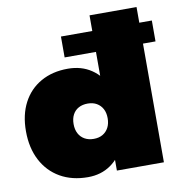

<svg xmlns="http://www.w3.org/2000/svg" viewBox="-83 -819 856 905"><g transform="rotate(-10 345.0 -367.0)"><path d="M255 -667H690V-567H255ZM260 -512Q325 -512 372.5 -480Q420 -448 446.5 -390.5Q473 -333 473 -255Q473 -176 447.5 -116.5Q422 -57 375.5 -24.5Q329 8 266 8Q190 8 133.5 -24.5Q77 -57 46 -116.5Q15 -176 15 -256Q15 -334 45 -391.5Q75 -449 130.5 -480.5Q186 -512 260 -512ZM324 -334Q299 -334 280.5 -324Q262 -314 252 -295Q242 -276 242 -250Q242 -224 252 -205Q262 -186 280.5 -175.5Q299 -165 324 -165Q349 -165 367 -175.5Q385 -186 395 -205Q405 -224 405 -250Q405 -276 395 -294.5Q385 -313 367 -323.5Q349 -334 324 -334ZM405 -742H630V1H405Z"/></g></svg>

Font: Alexandria Black
Style: Regular
Weight: 900
Designer: Mohamed Gaber
Foundry: Kief Type Foundry
Version: Version 5.100